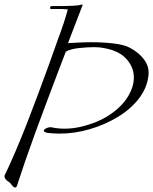

<svg xmlns="http://www.w3.org/2000/svg" viewBox="-43 -784 682 855"><path d="M25 51Q18 51 10 40.5Q2 30 -1 28Q-14 20 -18.5 13.5Q-23 7 -23 2Q-23 -3 -21 -6.5Q-19 -10 -17 -14Q2 -54 26.5 -111Q51 -168 77 -234.5Q103 -301 128 -368.5Q153 -436 175.5 -497.5Q198 -559 214 -606Q229 -646 240 -679Q251 -712 259 -742Q243 -744 220 -744Q197 -744 184 -744Q180 -744 180 -748Q180 -757 187 -757Q201 -757 228.5 -757Q256 -757 283 -758.5Q310 -760 319 -763Q321 -764 323 -764Q325 -764 325 -762Q325 -761 324 -758.5Q323 -756 322 -754L264 -603L260 -592L299 -594Q315 -595 330.5 -595.5Q346 -596 362 -596Q415 -596 462.5 -590.5Q510 -585 536 -571Q577 -549 600 -517Q623 -485 618 -447Q612 -392 575 -344.5Q538 -297 480.5 -262.5Q423 -228 356 -208.5Q289 -189 223 -189Q197 -189 171 -192Q152 -195 152 -202Q152 -208 164.5 -213.5Q177 -219 187 -217Q214 -211 244 -211Q262 -211 279.5 -213Q297 -215 315 -219Q392 -237 445 -272.5Q498 -308 525.5 -352Q553 -396 553 -439Q553 -488 515.5 -526Q478 -564 399 -573Q395 -573 389 -573.5Q383 -574 375 -574Q347 -574 309 -570Q271 -566 250 -554Q234 -513 212 -454.5Q190 -396 164.5 -328.5Q139 -261 114 -192.5Q89 -124 68 -63Q47 -2 33 42Q30 51 25 51Z"/></svg>

Font: Gwendolyn
Style: Bold
Weight: 700
Designer: Robert E. Leuschke
Foundry: Robert E. Leuschke
Version: Version 1.010; ttfautohint (v1.8.3)